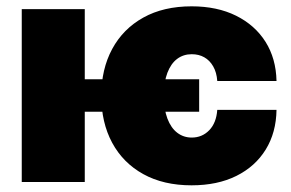

<svg xmlns="http://www.w3.org/2000/svg" viewBox="-20 -564 903 595"><path d="M597.2 -318.4V-217.8H164.6V-318.4ZM242.7 -535.6V0H47.4V-535.6ZM573.7 10.3Q486.8 10.3 424.1 -24.4Q361.3 -59.1 327.6 -121.6Q293.9 -184.1 293.9 -267.1Q293.9 -349.6 327.6 -412.1Q361.3 -474.6 424.1 -509.5Q486.8 -544.4 573.7 -544.4Q652.8 -544.4 711.4 -515.4Q770 -486.3 802.7 -434.6Q835.4 -382.8 836.9 -313H653.3Q651.4 -339.8 640.6 -358.4Q629.9 -377 613 -386.5Q596.2 -396 574.2 -396Q548.3 -396 529.1 -381.6Q509.8 -367.2 498.8 -338.6Q487.8 -310.1 487.8 -267.6Q487.8 -225.6 498.8 -196.5Q509.8 -167.5 529.3 -152.6Q548.8 -137.7 574.2 -137.7Q606.4 -137.7 628.4 -160.4Q650.4 -183.1 653.3 -223.6H836.9Q835.9 -153.3 803.5 -100.6Q771 -47.9 712.4 -18.8Q653.8 10.3 573.7 10.3Z"/></svg>

Font: Inter 20pt Black
Style: Regular
Weight: 900
Version: Version 4.001;git-66647c0bb